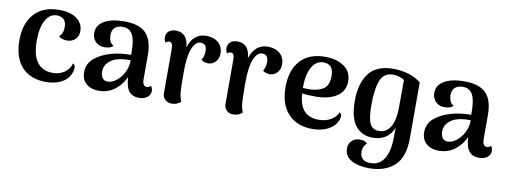

<svg xmlns="http://www.w3.org/2000/svg" viewBox="-61 -860 3747 1419"><g transform="rotate(10 1812.5 -150.5)"><path d="M37 -257Q37 -384 103 -456Q169 -528 289 -528Q376 -528 422.5 -492Q469 -456 469 -400Q469 -362 445 -338.5Q421 -315 384 -315Q365 -315 347.5 -320.5Q330 -326 321 -337Q350 -359 350 -410Q350 -449 330.5 -467Q311 -485 279 -485Q226 -485 195 -430Q164 -375 164 -276Q164 -165 204.5 -113Q245 -61 319 -61Q372 -61 409 -87Q446 -113 457 -156Q474 -149 474 -125Q474 -113 470 -98Q455 -45 405 -15.5Q355 14 284 14Q166 14 101.5 -56.5Q37 -127 37 -257Z M1066 -55Q1066 -27 1042 -8.5Q1018 10 979 10Q931 10 905 -22.5Q879 -55 876 -128Q847 -65 796 -27.5Q745 10 678 10Q620 10 584.5 -21Q549 -52 549 -107Q549 -171 597.5 -212Q646 -253 721 -274Q788 -293 869 -293V-319Q869 -404 846.5 -445Q824 -486 772 -486Q737 -486 715 -467.5Q693 -449 693 -409Q693 -386 701.5 -366Q710 -346 730 -336Q720 -325 702.5 -319.5Q685 -314 665 -314Q623 -314 597.5 -340Q572 -366 572 -405Q572 -464 627.5 -496Q683 -528 779 -528Q889 -528 940 -476.5Q991 -425 991 -311V-132Q991 -79 1025 -79Q1032 -79 1040 -82.5Q1048 -86 1053 -94Q1066 -75 1066 -55ZM873 -253Q793 -255 746 -232Q715 -217 697 -192Q679 -167 679 -135Q679 -106 692 -87Q705 -68 732 -68Q763 -68 796 -93Q829 -118 851 -160.5Q873 -203 873 -253Z M1518 -416Q1518 -380 1496 -355.5Q1474 -331 1442 -330Q1424 -330 1410 -335Q1396 -340 1388 -348Q1399 -367 1402.5 -381.5Q1406 -396 1406 -416Q1406 -471 1360 -471Q1321 -471 1297.5 -412Q1274 -353 1274 -237Q1274 -125 1277 -87.5Q1280 -50 1294 -16Q1284 -6 1266.5 2Q1249 10 1226 10Q1197 10 1177 -8Q1157 -26 1157 -58V-386Q1157 -414 1150.5 -426Q1144 -438 1130 -438Q1111 -438 1104 -425Q1092 -445 1092 -465Q1092 -493 1111.5 -510Q1131 -527 1166 -527Q1208 -527 1233 -499.5Q1258 -472 1261 -418Q1296 -528 1393 -528Q1449 -528 1483.5 -498Q1518 -468 1518 -416Z M1980 -416Q1980 -380 1958 -355.5Q1936 -331 1904 -330Q1886 -330 1872 -335Q1858 -340 1850 -348Q1861 -367 1864.5 -381.5Q1868 -396 1868 -416Q1868 -471 1822 -471Q1783 -471 1759.5 -412Q1736 -353 1736 -237Q1736 -125 1739 -87.5Q1742 -50 1756 -16Q1746 -6 1728.5 2Q1711 10 1688 10Q1659 10 1639 -8Q1619 -26 1619 -58V-386Q1619 -414 1612.5 -426Q1606 -438 1592 -438Q1573 -438 1566 -425Q1554 -445 1554 -465Q1554 -493 1573.5 -510Q1593 -527 1628 -527Q1670 -527 1695 -499.5Q1720 -472 1723 -418Q1758 -528 1855 -528Q1911 -528 1945.5 -498Q1980 -468 1980 -416Z M2476 -115Q2476 -103 2469 -85Q2450 -38 2400.5 -12Q2351 14 2282 14Q2167 14 2100.5 -57Q2034 -128 2034 -257Q2034 -384 2099 -456Q2164 -528 2285 -528Q2372 -528 2427.5 -489Q2483 -450 2483 -378Q2483 -305 2423.5 -265.5Q2364 -226 2264 -226Q2207 -226 2163 -231Q2170 -140 2209 -100.5Q2248 -61 2315 -61Q2368 -61 2406 -83Q2444 -105 2460 -141Q2476 -134 2476 -115ZM2161 -273Q2189 -271 2205 -271Q2271 -271 2313 -297Q2355 -323 2355 -397Q2355 -485 2280 -485Q2224 -485 2192.5 -429Q2161 -373 2161 -273Z M2560 110Q2560 74 2583.5 52Q2607 30 2644 30Q2684 30 2699 50Q2670 75 2670 116Q2670 150 2690 169Q2710 188 2748 188Q2817 188 2852 130Q2887 72 2887 -32Q2887 -81 2888 -104Q2870 -54 2830.5 -27Q2791 0 2734 0Q2650 0 2603 -59.5Q2556 -119 2556 -249Q2556 -375 2612.5 -451.5Q2669 -528 2797 -528Q2858 -528 2913.5 -511Q2969 -494 3005 -462V-44Q3005 99 2935 163Q2865 227 2744 227Q2665 227 2612.5 198Q2560 169 2560 110ZM2886 -249 2887 -459Q2873 -471 2850 -478Q2827 -485 2802 -485Q2733 -485 2707.5 -421.5Q2682 -358 2682 -237Q2682 -138 2701.5 -97.5Q2721 -57 2769 -57Q2827 -57 2856.5 -109.5Q2886 -162 2886 -249Z M3618 -55Q3618 -27 3594 -8.5Q3570 10 3531 10Q3483 10 3457 -22.5Q3431 -55 3428 -128Q3399 -65 3348 -27.5Q3297 10 3230 10Q3172 10 3136.5 -21Q3101 -52 3101 -107Q3101 -171 3149.5 -212Q3198 -253 3273 -274Q3340 -293 3421 -293V-319Q3421 -404 3398.5 -445Q3376 -486 3324 -486Q3289 -486 3267 -467.5Q3245 -449 3245 -409Q3245 -386 3253.5 -366Q3262 -346 3282 -336Q3272 -325 3254.5 -319.5Q3237 -314 3217 -314Q3175 -314 3149.5 -340Q3124 -366 3124 -405Q3124 -464 3179.5 -496Q3235 -528 3331 -528Q3441 -528 3492 -476.5Q3543 -425 3543 -311V-132Q3543 -79 3577 -79Q3584 -79 3592 -82.5Q3600 -86 3605 -94Q3618 -75 3618 -55ZM3425 -253Q3345 -255 3298 -232Q3267 -217 3249 -192Q3231 -167 3231 -135Q3231 -106 3244 -87Q3257 -68 3284 -68Q3315 -68 3348 -93Q3381 -118 3403 -160.5Q3425 -203 3425 -253Z"/></g></svg>

Font: Arima Madurai ExtraBold
Style: Regular
Weight: 800
Designer: Joana Correia and Natanael Gama
Foundry: NDISCOVER
Version: Version 1.020